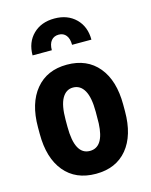

<svg xmlns="http://www.w3.org/2000/svg" viewBox="-117 -846 732 931"><g transform="rotate(-15 249.0 -380.0)"><path d="M34.2 -281.2Q34.2 -401.4 90.8 -469.7Q147.5 -538.1 247.6 -538.1Q348.6 -538.1 405.3 -469.7Q461.9 -401.4 461.9 -280.3V-246.6Q461.9 -126 405.8 -58.1Q349.6 9.8 248.5 9.8Q147 9.8 90.6 -58.3Q34.2 -126.5 34.2 -247.6ZM172.9 -246.6Q172.9 -105 248.5 -105Q318.4 -105 323.7 -223.1L324.2 -281.2Q324.2 -353.5 304.2 -388.4Q284.2 -423.3 247.6 -423.3Q212.4 -423.3 192.6 -388.4Q172.9 -353.5 172.9 -281.2ZM297.4 -624.5Q297.4 -655.3 284.2 -672.1Q271 -689 247.1 -689Q223.1 -689 209.5 -672.4Q195.8 -655.8 195.8 -624.5H99.1Q99.1 -689.9 139.9 -730Q180.7 -770 247.1 -770Q313 -770 353.8 -730Q394.5 -689.9 394.5 -624.5Z"/></g></svg>

Font: Roboto Condensed
Style: Bold
Weight: 700
Designer: Google
Version: Version 2.134; 2016